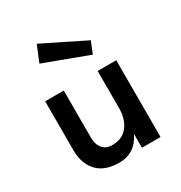

<svg xmlns="http://www.w3.org/2000/svg" viewBox="-184 -915 994 1055"><g transform="rotate(-30 313.5 -387.5)"><path d="M416 0H534V-487H416V-247C415 -199 402 -161 377 -132C354 -107 325 -94 280 -94C236 -94 201 -125 201 -189V-487H83V-177C83 -144 88 -115 98 -92C125 -25 182 9 268 9C336 9 385 -23 416 -88ZM159 -682 438 -578 468 -652 201 -784Z"/></g></svg>

Font: Karla
Style: Bold Stencil
Weight: 400
Designer: Jonathan Pinhorn
Version: Version 1.000